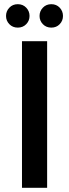

<svg xmlns="http://www.w3.org/2000/svg" viewBox="-20 -897 330 917"><path d="M24.7 -781.5Q8.8 -797.9 8.8 -820.8Q8.8 -843.8 24.7 -860.4Q40.5 -877 64.9 -877Q89.4 -877 105.2 -860.4Q121.1 -843.8 121.1 -820.8Q121.1 -797.9 105.2 -781.5Q89.4 -765.1 64.9 -765.1Q40.5 -765.1 24.7 -781.5ZM184.8 -781.5Q168.9 -797.9 168.9 -820.8Q168.9 -843.8 184.8 -860.4Q200.7 -877 225.1 -877Q249.5 -877 265.1 -860.4Q280.8 -843.8 280.8 -820.8Q280.8 -797.9 265.1 -781.5Q249.5 -765.1 225.1 -765.1Q200.7 -765.1 184.8 -781.5ZM85 -700.2H205.1V0H85Z"/></svg>

Font: Copperplate Sans CC Heavy
Style: Regular
Weight: 400
Designer: indestructible type*
Foundry: Cowboy Collective
Version: Version 1.000